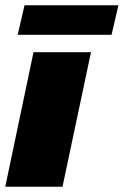

<svg xmlns="http://www.w3.org/2000/svg" viewBox="-25 -708 469 728"><path d="M-5 0 102 -510H320L212 0ZM42 -576 68 -688H424L398 -576Z"/></svg>

Font: Saira Black
Style: Italic
Weight: 900
Italic angle: -12°
Designer: Hector Gatti with collaboration of the Omnibus-Type team
Foundry: Omnibus-Type
Version: Version 1.100; ttfautohint (v1.8.3)